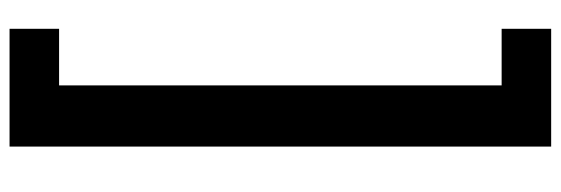

<svg xmlns="http://www.w3.org/2000/svg" viewBox="-406 -500 1174 402"><g transform="rotate(-90 181.0 -299.0)"><path d="M321.7 268H75.1V-866H321.7V-762.3H203.2V164.3H321.7Z"/></g></svg>

Font: Noto Sans Telugu UI
Style: Regular
Weight: 400
Designer: Jelle Bosma - Monotype Design Team
Foundry: Monotype Imaging Inc.
Version: Version 2.006